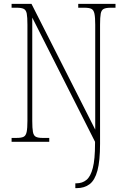

<svg xmlns="http://www.w3.org/2000/svg" viewBox="-20 -734 651 994"><path d="M370 240V215H376Q406 215 427.5 197.5Q449 180 460.5 135.5Q472 91 472 9V0L147 -643V-108Q147 -70 150.5 -51Q154 -32 165.5 -26Q177 -20 199 -20H235V0H40V-20H66Q91 -20 102.5 -26Q114 -32 118 -51Q122 -70 122 -108V-606Q122 -645 118.5 -663.5Q115 -682 103 -688Q91 -694 67 -694H40V-714H143L473 -63V-606Q473 -644 469 -663Q465 -682 453.5 -688Q442 -694 417 -694H385V-714H578V-694H554Q529 -694 517 -688Q505 -682 501.5 -663.5Q498 -645 498 -606V11Q498 99 484.5 149Q471 199 444 219.5Q417 240 377 240Z"/></svg>

Font: Noto Serif Sinhala Condensed Thin
Style: Regular
Weight: 100
Width: 3
Designer: Jelle Bosma - Monotype Design Team
Foundry: Monotype Imaging Inc.
Version: Version 2.007; ttfautohint (v1.8.4.7-5d5b)